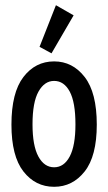

<svg xmlns="http://www.w3.org/2000/svg" viewBox="-20 -709 415 738"><path d="M188 9Q116 9 70 -50Q24 -109 24 -230Q24 -353 70 -413Q116 -473 188 -473Q259 -473 305.5 -413Q352 -353 352 -230Q352 -109 305.5 -50Q259 9 188 9ZM188 -66Q226 -66 248 -107.5Q270 -149 270 -231Q270 -316 248 -357Q226 -398 188 -398Q151 -398 128 -357Q105 -316 105 -231Q105 -149 127.5 -107.5Q150 -66 188 -66ZM178 -504 132 -529 195 -689 263 -650Z"/></svg>

Font: Inconsolata Condensed SemiBold
Style: Regular
Weight: 600
Width: 3
Monospace: yes
Designer: Raph Levien, Cyreal, Brenton Simpson
Foundry: Raph Levien, Cyreal, Google
Version: Version 3.100; ttfautohint (v1.8.4.7-5d5b)